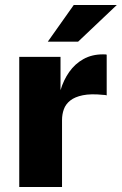

<svg xmlns="http://www.w3.org/2000/svg" viewBox="-20 -743 484 763"><path d="M56.5 0V-517H220.5V-384.5Q232.5 -425 255.2 -457.2Q278 -489.5 311.5 -508.2Q345 -527 389 -527Q394.5 -527 398.8 -526.8Q403 -526.5 404 -525.5V-364Q401.5 -365 397.8 -365.5Q394 -366 390 -366Q341 -371 309.2 -364.5Q277.5 -358 259.2 -343.5Q241 -329 233.8 -309Q226.5 -289 226.5 -265.5V0ZM273 -723H444L290.5 -577.5H170Z"/></svg>

Font: Public Sans ExtraBold
Style: Regular
Weight: 800
Designer: The Public Sans Project Authors: Dan O. Williams and USWDS (Libre Franklin designed by Pablo Impallari and Rodrigo Fuenz
Version: Version 1.007